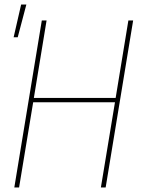

<svg xmlns="http://www.w3.org/2000/svg" viewBox="-20 -825 640 845"><path d="M43 0 164 -735H185L129 -394H489L545 -735H566L445 0H424L486 -375H126L64 0ZM40 -661 73 -805H96L58 -661Z"/></svg>

Font: Iosevka Aile Thin Oblique
Style: Regular
Weight: 100
Italic angle: -9°
Designer: Belleve Invis
Foundry: Belleve Invis
Version: Version 31.1.0; ttfautohint (v1.8.4)